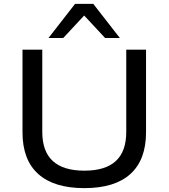

<svg xmlns="http://www.w3.org/2000/svg" viewBox="-20 -961 869 990"><path d="M415 9Q258 9 177 -64Q96 -137 96 -279V-705H198V-281Q198 -180 252.5 -130.5Q307 -81 415 -81Q523 -81 577 -130.5Q631 -180 631 -281V-705H733V-279Q733 -137 652.5 -64Q572 9 415 9ZM230 -765 367 -941H461L598 -765H522L414 -881L306 -765Z"/></svg>

Font: Nunito Sans 10pt SemiExpanded Medium
Style: Regular
Weight: 500
Width: 6
Designer: Vernon Adams
Foundry: Vernon Adams
Version: Version 3.101;gftools[0.9.27]